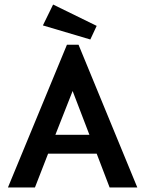

<svg xmlns="http://www.w3.org/2000/svg" viewBox="-20 -826 640 846"><path d="M463 0 406 -149H192L134 0H15L275 -629H326L585 0ZM300 -425 224 -232H374ZM378 -652 169 -714 214 -806 406 -712Z"/></svg>

Font: Inconsolata Expanded Bold
Style: Regular
Weight: 700
Width: 7
Monospace: yes
Designer: Raph Levien, Cyreal, Brenton Simpson
Foundry: Raph Levien, Cyreal, Google
Version: Version 3.001; ttfautohint (v1.8.2.53-6de2)